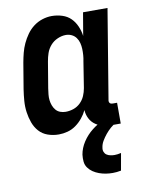

<svg xmlns="http://www.w3.org/2000/svg" viewBox="-85 -589 669 873"><g transform="rotate(-10 250.0 -152.5)"><path d="M439 8H403Q382 8 361.5 4Q341 0 324 -11.5Q307 -23 297.5 -41.5Q288 -60 287 -81Q278 -62 264 -45Q250 -28 232.5 -15.5Q215 -3 194.5 2.5Q174 8 154 8Q127 8 103 -0.5Q79 -9 63 -27Q47 -45 38.5 -68.5Q30 -92 26.5 -117.5Q23 -143 25 -169.5Q27 -196 31 -222L51 -342Q55 -364 60.5 -385.5Q66 -407 75.5 -427.5Q85 -448 98.5 -467Q112 -486 130.5 -500Q149 -514 171 -521Q193 -528 214 -528Q239 -528 262.5 -520.5Q286 -513 302 -497Q318 -481 327.5 -459Q337 -437 340 -414L358 -520H471L403 -108Q402 -104 402.5 -100Q403 -96 405.5 -93Q408 -90 411.5 -89Q415 -88 419 -88H439ZM202 -88Q220 -88 238 -94Q256 -100 270 -113.5Q284 -127 291.5 -144.5Q299 -162 302 -180L321 -300Q324 -314 325 -328.5Q326 -343 325.5 -357Q325 -371 321.5 -384.5Q318 -398 310 -409Q302 -420 289.5 -426Q277 -432 263 -432Q244 -432 224.5 -423.5Q205 -415 191.5 -399.5Q178 -384 171.5 -365Q165 -346 162 -327L142 -207Q140 -193 138.5 -179.5Q137 -166 138.5 -153Q140 -140 144.5 -128Q149 -116 157 -106.5Q165 -97 177 -92.5Q189 -88 202 -88ZM365 223Q348 223 332.5 220.5Q317 218 302 212.5Q287 207 274.5 198.5Q262 190 253 177.5Q244 165 242.5 149Q241 133 243 117Q248 87 266 59.5Q284 32 310 11.5Q336 -9 366 -22Q396 -35 426 -40L420 0Q405 7 392 18.5Q379 30 368 43.5Q357 57 348.5 71.5Q340 86 338 102Q336 112 339.5 121Q343 130 350.5 135Q358 140 367.5 142Q377 144 387 144Q394 144 401 143Q408 142 417 140L403 219Q393 221 383.5 222Q374 223 365 223Z"/></g></svg>

Font: Iosevka Term Curly
Style: Bold Italic
Weight: 700
Italic angle: -9°
Designer: Belleve Invis
Foundry: Belleve Invis
Version: Version 32.3.0